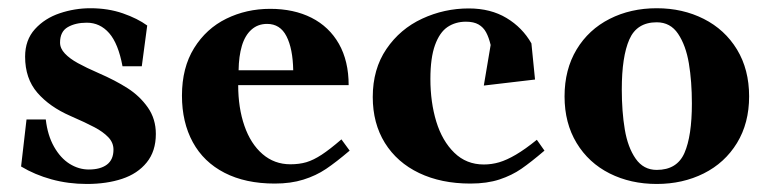

<svg xmlns="http://www.w3.org/2000/svg" viewBox="-20 -446 1918 478"><path d="M32.5 -31.5 46 -148.5H94Q98.5 -109 114.5 -80.8Q130.5 -52.5 153.2 -38.2Q176 -24 201 -24Q230 -24 246.2 -36.2Q262.5 -48.5 262.5 -73.5Q262.5 -91 249.5 -104.5Q236.5 -118 215.2 -129.2Q194 -140.5 155 -157.5Q103.5 -180 73 -215.2Q42.5 -250.5 42.5 -305Q42.5 -346.5 67 -373.5Q91.5 -400.5 128.8 -413Q166 -425.5 205 -425.5Q249 -425.5 285.8 -412.8Q322.5 -400 346.5 -382.5L333 -281H285Q274.5 -337.5 251.8 -363.5Q229 -389.5 196 -389.5Q168 -389.5 148.8 -378.5Q129.5 -367.5 129.5 -340Q129.5 -325.5 141.5 -312.8Q153.5 -300 174 -288.8Q194.5 -277.5 225.5 -264Q267 -246 297.5 -226.5Q328 -207 348 -178.5Q368 -150 368 -112.5Q368 -69.5 345.2 -41.5Q322.5 -13.5 284 -0.8Q245.5 12 196 12Q150 12 108.2 0.5Q66.5 -11 32.5 -31.5Z M433 -208Q433 -277.5 463.2 -326.2Q493.5 -375 543.5 -399.5Q593.5 -424 652.5 -424Q711.5 -424 755.5 -401.8Q799.5 -379.5 823.8 -336.8Q848 -294 848 -234H573Q573 -177.5 588.5 -132.8Q604 -88 633.5 -62.5Q663 -37 703 -37Q725 -37 742.8 -42.2Q760.5 -47.5 780.8 -60.8Q801 -74 830 -99L850.5 -71Q817 -42.5 791.8 -25.5Q766.5 -8.5 735.2 1.2Q704 11 664 11Q591 11 539 -15.8Q487 -42.5 460 -92Q433 -141.5 433 -208ZM645 -386.5Q622 -386.5 606 -372.2Q590 -358 582.2 -332Q574.5 -306 574 -271H710Q709 -325 693.2 -355.8Q677.5 -386.5 645 -386.5Z M908 -204.5Q908 -274 942 -324Q976 -374 1031 -399.5Q1086 -425 1147 -425Q1201.5 -425 1241 -401.2Q1280.5 -377.5 1303 -338L1312 -248L1184.5 -233L1201.5 -334Q1197 -353 1190.2 -365.5Q1183.5 -378 1171.5 -385Q1159.5 -392 1140 -392Q1114 -392 1094.2 -378.8Q1074.5 -365.5 1063 -333.8Q1051.5 -302 1051.5 -249.5Q1051.5 -191.5 1066.2 -143.2Q1081 -95 1111 -65.8Q1141 -36.5 1184.5 -36.5Q1204 -36.5 1222.8 -42Q1241.5 -47.5 1264.5 -61Q1287.5 -74.5 1316.5 -98L1335.5 -71Q1301.5 -42 1278 -25.8Q1254.5 -9.5 1223.5 0.8Q1192.5 11 1151 11Q1078.5 11 1023.5 -15.2Q968.5 -41.5 938.2 -90.2Q908 -139 908 -204.5Z M1385.5 -206Q1385.5 -273 1415.5 -322.8Q1445.5 -372.5 1497.8 -399Q1550 -425.5 1615 -425.5Q1679.5 -425.5 1732 -399Q1784.5 -372.5 1814.8 -322.8Q1845 -273 1845 -206Q1845 -139.5 1814.8 -90Q1784.5 -40.5 1732 -14.2Q1679.5 12 1615 12Q1550 12 1497.8 -14.2Q1445.5 -40.5 1415.5 -90Q1385.5 -139.5 1385.5 -206ZM1702.5 -188.5Q1702.5 -243.5 1695 -288.2Q1687.5 -333 1668.2 -361.8Q1649 -390.5 1615 -390.5Q1565.5 -390.5 1546.8 -347.8Q1528 -305 1528 -223.5Q1528 -168 1535.5 -123.5Q1543 -79 1562.5 -51Q1582 -23 1615 -23Q1665.5 -23 1684 -65.2Q1702.5 -107.5 1702.5 -188.5Z"/></svg>

Font: Didactic
Style: Regular
Weight: 400
Designer: Tyler Finck
Foundry: Etcetera Type Co
Version: Version 3.007;FEAKit 1.0